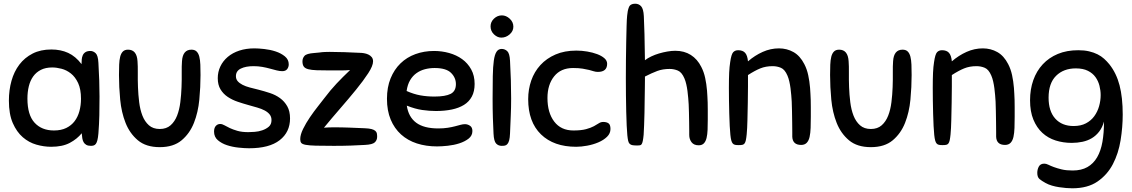

<svg xmlns="http://www.w3.org/2000/svg" viewBox="-20 -783 6108 1036"><path d="M471 4Q455 4 445.5 -1.5Q436 -7 431 -16Q426 -25 424 -37.5Q422 -50 421 -64Q396 -33 356.5 -12Q317 9 256 9Q217 9 176.5 -2.5Q136 -14 103 -42.5Q70 -71 49 -119Q28 -167 28 -240Q28 -297 42 -347Q56 -397 84.5 -434.5Q113 -472 156 -494Q199 -516 257 -516Q308 -516 348 -497.5Q388 -479 420 -437Q420 -449 421 -461.5Q422 -474 426.5 -484.5Q431 -495 441 -501.5Q451 -508 468 -508Q483 -508 496 -496Q509 -484 511 -444Q514 -391 515.5 -349Q517 -307 517 -262Q517 -207 516 -161Q515 -115 511 -63Q509 -40 505.5 -26.5Q502 -13 497 -6.5Q492 0 485 2Q478 4 471 4ZM417 -250Q417 -302 401.5 -335Q386 -368 362.5 -386.5Q339 -405 312 -412Q285 -419 262 -419Q226 -419 200.5 -406Q175 -393 159 -370.5Q143 -348 135.5 -317.5Q128 -287 128 -251Q128 -163 166.5 -121Q205 -79 271 -79Q310 -79 337.5 -92.5Q365 -106 382.5 -129Q400 -152 408.5 -183.5Q417 -215 417 -250Z M722 -453Q724 -427 723.5 -390Q723 -353 724.5 -312.5Q726 -272 731 -231.5Q736 -191 748.5 -159Q761 -127 783.5 -107Q806 -87 842 -87Q878 -87 900.5 -107Q923 -127 935.5 -159Q948 -191 953 -231.5Q958 -272 959.5 -312.5Q961 -353 960.5 -390Q960 -427 962 -453Q966 -515 1013 -515Q1031 -515 1041 -505Q1051 -495 1055.5 -477Q1060 -459 1061 -434Q1062 -409 1062 -378Q1062 -314 1055.5 -245.5Q1049 -177 1026.5 -120Q1004 -63 960 -26Q916 11 842 11Q768 11 724 -26Q680 -63 657.5 -120Q635 -177 628.5 -245.5Q622 -314 622 -378Q622 -409 623 -434Q624 -459 628.5 -477Q633 -495 643 -505Q653 -515 671 -515Q718 -515 722 -453Z M1353 -522Q1374 -522 1406 -518.5Q1438 -515 1467 -505.5Q1496 -496 1517 -479Q1538 -462 1538 -436Q1538 -421 1529.5 -410Q1521 -399 1503 -399Q1490 -399 1473.5 -403Q1457 -407 1437.5 -412.5Q1418 -418 1395.5 -422Q1373 -426 1348 -426Q1306 -426 1279.5 -413Q1253 -400 1253 -372Q1253 -356 1262.5 -345Q1272 -334 1288.5 -325.5Q1305 -317 1327.5 -311Q1350 -305 1375 -299Q1406 -291 1436.5 -281Q1467 -271 1491 -253.5Q1515 -236 1530 -209.5Q1545 -183 1545 -144Q1545 -70 1489 -26.5Q1433 17 1324 17Q1300 17 1267 13.5Q1234 10 1205 0.5Q1176 -9 1155.5 -26.5Q1135 -44 1135 -73Q1135 -93 1144.5 -103.5Q1154 -114 1168 -114Q1179 -114 1191 -107Q1203 -100 1220 -92Q1237 -84 1261 -77Q1285 -70 1320 -70Q1333 -70 1354 -71.5Q1375 -73 1395.5 -80Q1416 -87 1430.5 -99.5Q1445 -112 1445 -135Q1445 -153 1435 -165.5Q1425 -178 1408 -187Q1391 -196 1368.5 -202.5Q1346 -209 1321 -216Q1292 -224 1262.5 -234Q1233 -244 1209 -260Q1185 -276 1170 -300.5Q1155 -325 1155 -361Q1155 -395 1169 -424.5Q1183 -454 1209 -476Q1235 -498 1271.5 -510Q1308 -522 1353 -522Z M1949 -1Q1915 1 1873.5 2.5Q1832 4 1781 4Q1720 4 1684 3Q1648 2 1629.5 -1.5Q1611 -5 1605.5 -12Q1600 -19 1600 -32Q1600 -56 1615.5 -87.5Q1631 -119 1652.5 -150.5Q1674 -182 1695.5 -209Q1717 -236 1729 -252Q1763 -297 1796 -332Q1829 -367 1869 -405Q1846 -403 1816.5 -403Q1787 -403 1760 -403Q1718 -403 1689.5 -404Q1661 -405 1643.5 -409.5Q1626 -414 1619 -424Q1612 -434 1612 -452Q1612 -469 1623 -481.5Q1634 -494 1675 -497Q1693 -498 1702 -499.5Q1711 -501 1718 -501.5Q1725 -502 1733.5 -502.5Q1742 -503 1759 -503Q1800 -503 1839 -501.5Q1878 -500 1921 -498Q1931 -498 1943.5 -496Q1956 -494 1967 -489Q1978 -484 1985.5 -475Q1993 -466 1993 -452Q1993 -428 1967 -388Q1941 -348 1901.5 -299.5Q1862 -251 1815.5 -197.5Q1769 -144 1728 -94Q1739 -95 1754 -95.5Q1769 -96 1780 -96Q1825 -96 1863 -94.5Q1901 -93 1948 -91Q1972 -90 1985 -86.5Q1998 -83 2005 -77Q2012 -71 2013.5 -63Q2015 -55 2015 -45Q2015 -27 2002.5 -15Q1990 -3 1949 -1Z M2332 -184Q2297 -184 2258.5 -189.5Q2220 -195 2175 -213Q2184 -152 2225.5 -121Q2267 -90 2345 -90Q2373 -90 2395.5 -93.5Q2418 -97 2435 -101.5Q2452 -106 2465 -109.5Q2478 -113 2489 -113Q2503 -113 2516 -104.5Q2529 -96 2529 -76Q2529 -51 2508.5 -35Q2488 -19 2458.5 -9.5Q2429 0 2396 3.5Q2363 7 2338 7Q2279 7 2229.5 -9Q2180 -25 2144 -57.5Q2108 -90 2088 -138Q2068 -186 2068 -250Q2068 -312 2087.5 -360Q2107 -408 2141 -441Q2175 -474 2221.5 -491Q2268 -508 2322 -508Q2364 -508 2403.5 -497Q2443 -486 2473.5 -464Q2504 -442 2522.5 -408.5Q2541 -375 2541 -330Q2541 -290 2526 -262Q2511 -234 2483.5 -217Q2456 -200 2417.5 -192Q2379 -184 2332 -184ZM2325 -416Q2298 -416 2273 -409.5Q2248 -403 2227.5 -388.5Q2207 -374 2193 -350.5Q2179 -327 2174 -292Q2212 -275 2248 -268.5Q2284 -262 2324 -262Q2383 -262 2411.5 -276.5Q2440 -291 2440 -329Q2440 -364 2413.5 -390Q2387 -416 2325 -416Z M2643 -62Q2641 -99 2639.5 -146.5Q2638 -194 2638 -251Q2638 -322 2639 -372.5Q2640 -423 2644.5 -455.5Q2649 -488 2659 -503.5Q2669 -519 2687 -519Q2704 -519 2717 -507Q2730 -495 2732 -455Q2738 -350 2738 -252Q2738 -202 2736 -158.5Q2734 -115 2732 -63Q2731 -39 2727.5 -26Q2724 -13 2718 -6Q2712 1 2704.5 2.5Q2697 4 2687 4Q2669 4 2657 -8.5Q2645 -21 2643 -62ZM2688 -700Q2711 -700 2730.5 -682Q2750 -664 2750 -639Q2750 -615 2730 -597.5Q2710 -580 2685 -580Q2664 -580 2645.5 -597.5Q2627 -615 2627 -641Q2627 -665 2645.5 -682.5Q2664 -700 2688 -700Z M3090 -510Q3119 -510 3148.5 -505Q3178 -500 3202 -491Q3226 -482 3241 -469Q3256 -456 3256 -439Q3256 -395 3206 -395Q3194 -395 3183.5 -398.5Q3173 -402 3159 -405.5Q3145 -409 3124 -412.5Q3103 -416 3072 -416Q3006 -416 2970 -371Q2934 -326 2934 -254Q2934 -175 2970.5 -127Q3007 -79 3074 -79Q3116 -79 3142 -86Q3168 -93 3184.5 -102Q3201 -111 3211.5 -118Q3222 -125 3235 -125Q3253 -125 3263.5 -117.5Q3274 -110 3274 -87Q3274 -63 3255.5 -45Q3237 -27 3209 -15Q3181 -3 3148.5 3Q3116 9 3089 9Q2968 9 2899 -58Q2830 -125 2830 -248Q2830 -301 2846.5 -348.5Q2863 -396 2896 -432Q2929 -468 2977.5 -489Q3026 -510 3090 -510Z M3593 -411Q3556 -411 3526.5 -400Q3497 -389 3460 -370Q3460 -369 3460 -351Q3460 -333 3459.5 -305Q3459 -277 3458.5 -242.5Q3458 -208 3457.5 -173.5Q3457 -139 3455.5 -108Q3454 -77 3453 -56Q3451 -35 3448.5 -23Q3446 -11 3442.5 -5.5Q3439 0 3433 1Q3427 2 3420 2Q3403 2 3393.5 0.5Q3384 -1 3378 -6.5Q3372 -12 3369.5 -23Q3367 -34 3365 -53Q3363 -72 3361.5 -105.5Q3360 -139 3359 -180.5Q3358 -222 3357.5 -269Q3357 -316 3357 -362Q3357 -408 3357.5 -459.5Q3358 -511 3359 -558.5Q3360 -606 3361 -643.5Q3362 -681 3364 -699Q3366 -725 3373.5 -744Q3381 -763 3407 -763Q3427 -763 3439.5 -749Q3452 -735 3454 -696Q3456 -661 3457.5 -598.5Q3459 -536 3460 -458Q3474 -469 3494 -478.5Q3514 -488 3536 -494.5Q3558 -501 3581 -505Q3604 -509 3624 -509Q3672 -509 3707.5 -486.5Q3743 -464 3764 -422Q3778 -395 3785 -362.5Q3792 -330 3795 -294Q3796 -278 3797 -262.5Q3798 -247 3798.5 -229.5Q3799 -212 3799 -190Q3799 -168 3799 -138Q3799 -108 3798 -82.5Q3797 -57 3792.5 -38.5Q3788 -20 3778 -9.5Q3768 1 3750 1Q3724 1 3711.5 -15.5Q3699 -32 3699 -55Q3699 -56 3699 -76Q3699 -96 3698.5 -122.5Q3698 -149 3697.5 -176Q3697 -203 3696 -220Q3695 -236 3693.5 -254.5Q3692 -273 3689.5 -292Q3687 -311 3683 -328.5Q3679 -346 3673 -360Q3659 -393 3638 -402Q3617 -411 3593 -411Z M4149 -426Q4112 -426 4082.5 -414Q4053 -402 4016 -378Q4016 -357 4016 -316.5Q4016 -276 4015 -228.5Q4014 -181 4013 -135Q4012 -89 4009 -58Q4007 -38 4004.5 -26.5Q4002 -15 3997.5 -9Q3993 -3 3985.5 -1.5Q3978 0 3966 0Q3954 0 3946.5 -1.5Q3939 -3 3934 -8.5Q3929 -14 3926 -25Q3923 -36 3921 -55Q3919 -73 3917.5 -103Q3916 -133 3915 -168.5Q3914 -204 3913.5 -240.5Q3913 -277 3913 -308Q3913 -359 3914.5 -391Q3916 -423 3920 -448Q3926 -490 3936 -501Q3946 -512 3963 -512Q3988 -512 4000.5 -498Q4013 -484 4016 -452Q4053 -484 4095.5 -503Q4138 -522 4183 -522Q4226 -522 4261.5 -502Q4297 -482 4320 -437Q4334 -410 4341 -377.5Q4348 -345 4351 -309Q4352 -293 4353 -277.5Q4354 -262 4354.5 -244.5Q4355 -227 4355 -205Q4355 -183 4355 -153Q4355 -121 4354 -93Q4353 -65 4348.5 -44.5Q4344 -24 4333 -12.5Q4322 -1 4303 -1Q4257 -1 4255 -45Q4255 -48 4255 -70.5Q4255 -93 4254.5 -123Q4254 -153 4253.5 -184Q4253 -215 4252 -235Q4251 -251 4249.5 -269.5Q4248 -288 4245.5 -307Q4243 -326 4239 -343.5Q4235 -361 4229 -375Q4215 -408 4194 -417Q4173 -426 4149 -426Z M4559 -453Q4561 -427 4560.5 -390Q4560 -353 4561.5 -312.5Q4563 -272 4568 -231.5Q4573 -191 4585.5 -159Q4598 -127 4620.5 -107Q4643 -87 4679 -87Q4715 -87 4737.5 -107Q4760 -127 4772.5 -159Q4785 -191 4790 -231.5Q4795 -272 4796.5 -312.5Q4798 -353 4797.5 -390Q4797 -427 4799 -453Q4803 -515 4850 -515Q4868 -515 4878 -505Q4888 -495 4892.5 -477Q4897 -459 4898 -434Q4899 -409 4899 -378Q4899 -314 4892.5 -245.5Q4886 -177 4863.5 -120Q4841 -63 4797 -26Q4753 11 4679 11Q4605 11 4561 -26Q4517 -63 4494.5 -120Q4472 -177 4465.5 -245.5Q4459 -314 4459 -378Q4459 -409 4460 -434Q4461 -459 4465.5 -477Q4470 -495 4480 -505Q4490 -515 4508 -515Q4555 -515 4559 -453Z M5249 -426Q5212 -426 5182.5 -414Q5153 -402 5116 -378Q5116 -357 5116 -316.5Q5116 -276 5115 -228.5Q5114 -181 5113 -135Q5112 -89 5109 -58Q5107 -38 5104.5 -26.5Q5102 -15 5097.5 -9Q5093 -3 5085.5 -1.5Q5078 0 5066 0Q5054 0 5046.5 -1.5Q5039 -3 5034 -8.5Q5029 -14 5026 -25Q5023 -36 5021 -55Q5019 -73 5017.5 -103Q5016 -133 5015 -168.5Q5014 -204 5013.5 -240.5Q5013 -277 5013 -308Q5013 -359 5014.5 -391Q5016 -423 5020 -448Q5026 -490 5036 -501Q5046 -512 5063 -512Q5088 -512 5100.5 -498Q5113 -484 5116 -452Q5153 -484 5195.5 -503Q5238 -522 5283 -522Q5326 -522 5361.5 -502Q5397 -482 5420 -437Q5434 -410 5441 -377.5Q5448 -345 5451 -309Q5452 -293 5453 -277.5Q5454 -262 5454.5 -244.5Q5455 -227 5455 -205Q5455 -183 5455 -153Q5455 -121 5454 -93Q5453 -65 5448.5 -44.5Q5444 -24 5433 -12.5Q5422 -1 5403 -1Q5357 -1 5355 -45Q5355 -48 5355 -70.5Q5355 -93 5354.5 -123Q5354 -153 5353.5 -184Q5353 -215 5352 -235Q5351 -251 5349.5 -269.5Q5348 -288 5345.5 -307Q5343 -326 5339 -343.5Q5335 -361 5329 -375Q5315 -408 5294 -417Q5273 -426 5249 -426Z M5768 137Q5815 137 5847.5 118.5Q5880 100 5900 65.5Q5920 31 5928.5 -17.5Q5937 -66 5937 -127Q5928 -95 5911 -73Q5894 -51 5871.5 -37.5Q5849 -24 5821 -18Q5793 -12 5763 -12Q5717 -12 5676 -25Q5635 -38 5604.5 -66Q5574 -94 5556 -137.5Q5538 -181 5538 -242Q5538 -301 5555.5 -350.5Q5573 -400 5606.5 -436Q5640 -472 5688 -492Q5736 -512 5798 -512Q5831 -512 5856.5 -506Q5882 -500 5902 -490Q5922 -480 5937.5 -466Q5953 -452 5966 -436Q6004 -388 6021 -322.5Q6038 -257 6038 -165Q6038 -97 6026.5 -26Q6015 45 5985 102.5Q5955 160 5902 196.5Q5849 233 5766 233Q5751 233 5732.5 231.5Q5714 230 5694.5 227Q5675 224 5656 218.5Q5637 213 5621 204Q5601 193 5589 183Q5577 173 5577 150Q5577 131 5585.5 115.5Q5594 100 5615 100Q5625 100 5637 106Q5649 112 5666.5 118.5Q5684 125 5708.5 131Q5733 137 5768 137ZM5773 -103Q5812 -103 5839.5 -117.5Q5867 -132 5884.5 -156Q5902 -180 5910.5 -210Q5919 -240 5919 -270Q5919 -295 5912.5 -320.5Q5906 -346 5891 -367Q5876 -388 5850 -401Q5824 -414 5785 -414Q5719 -414 5678.5 -374Q5638 -334 5638 -256Q5638 -183 5674 -143Q5710 -103 5773 -103Z"/></svg>

Font: Sniglet
Style: Regular
Weight: 400
Designer: Haley Fiege
Foundry: Haley Fiege, Pablo Impallari, Brenda Gallo
Version: Version 2.000; ttfautohint (v0.95) -l 8 -r 50 -G 200 -x 14 -